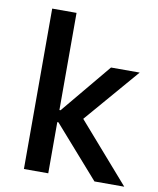

<svg xmlns="http://www.w3.org/2000/svg" viewBox="-80 -768 684 831"><g transform="rotate(10 261.5 -352.5)"><path d="M82 0V-705H189V-278H194L377 -498H503L277 -235L281 -277L523 0H392L194 -225H189V0Z"/></g></svg>

Font: Nunito Sans 7pt SemiCondensed SemiBold
Style: Regular
Weight: 600
Width: 4
Designer: Vernon Adams
Foundry: Vernon Adams
Version: Version 3.101;gftools[0.9.27]